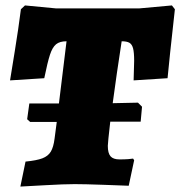

<svg xmlns="http://www.w3.org/2000/svg" viewBox="-20 -678 664 707"><path d="M472 -382Q474 -442 474 -454Q474 -485 470 -500Q466 -515 456.5 -520.5Q447 -526 428 -526Q409 -403 395 -298L488 -300L503 -285L498 -230H386Q377 -151 377 -141Q377 -114 387 -102.5Q397 -91 420 -91Q438 -91 452 -92Q466 -93 470 -94L474 -88L454 6Q431 5 360.5 2.5Q290 0 255 0Q216 0 146.5 4Q77 8 55 9L74 -83Q115 -87 136 -95Q157 -103 167 -119.5Q177 -136 181 -168L189 -229H91L80 -239L88 -297H197L225 -526Q200 -526 186.5 -515Q173 -504 164 -476.5Q155 -449 143 -390L17 -382Q21 -407 34.5 -490Q48 -573 57 -644L72 -658L187 -647H492L613 -658L624 -644Q614 -555 606.5 -484Q599 -413 597 -390Z"/></svg>

Font: Alegreya Black
Style: Italic
Weight: 900
Italic angle: -7°
Designer: Juan Pablo del Peral
Foundry: Huerta Tipografica
Version: Version 2.007; ttfautohint (v1.6)